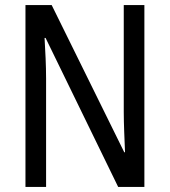

<svg xmlns="http://www.w3.org/2000/svg" viewBox="-20 -734 666 754"><path d="M547 0V-714H466V-294C466 -247 469 -187 471 -136H468L183 -714H80V0H161V-426C161 -477 158 -533 155 -585H159L444 0Z"/></svg>

Font: Noto Sans Arabic UI Cn
Style: Regular
Weight: 400
Width: 3
Designer: Monotype Design Team, Nadine Chahine and Nizar Qandah
Foundry: Monotype Imaging Inc.
Version: Version 2.010